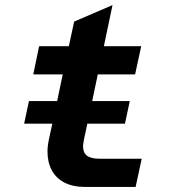

<svg xmlns="http://www.w3.org/2000/svg" viewBox="-20 -736 690 756"><path d="M94 -338H205L227 -443H111L134 -554H251L272 -651L423 -716L389 -554H536L512 -443H365L343 -338H491L472 -249H324L311 -189Q311 -186 309 -177Q307 -168 307 -160Q307 -135 322.5 -123Q338 -111 372 -111H538L514 0H313Q267 0 234 -17Q201 -34 184 -65.5Q167 -97 167 -139Q167 -162 173 -189L186 -249H75Z"/></svg>

Font: Azeret Mono SemiBold
Style: Italic
Weight: 600
Italic angle: -12°
Designer: Martin Vácha
Foundry: Displaay
Version: Version 1.000; Glyphs 3.0.3, build 3074